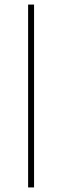

<svg xmlns="http://www.w3.org/2000/svg" viewBox="-20 -770 272 840"><path d="M103 -750H129V50H103Z"/></svg>

Font: Haskoy Thin
Style: Regular
Weight: 100
Designer: Ertekin Erdin
Foundry: Ertekin Erdin
Version: Version 2.000; ttfautohint (v1.8.4.7-5d5b)